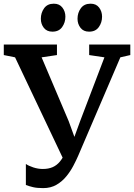

<svg xmlns="http://www.w3.org/2000/svg" viewBox="-35 -978 708 1013"><path d="M192.5 14.5Q160.5 14.5 139.5 9.5Q118.5 4.5 101.5 -2V-113Q115.5 -103 140.5 -94.8Q165.5 -86.5 191 -86.5Q220.5 -86.5 242.5 -96Q264.5 -105.5 281 -125.5Q297.5 -145.5 310.5 -175.5L310 -115.5L44.5 -675.5L-15 -687.5V-743H265.5V-687.5L184.5 -675.5L327.5 -338.5L378 -199.5H337L388 -339.5L516 -675.5L435.5 -687.5V-743H652.5V-687.5L600 -675.5L377 -155Q367.5 -133 352.2 -103.8Q337 -74.5 315.2 -47.8Q293.5 -21 263.2 -3.2Q233 14.5 192.5 14.5ZM241 -811Q212 -811 196.2 -831.2Q180.5 -851.5 180.5 -879Q180.5 -910.5 197.8 -934.5Q215 -958.5 248.5 -958.5H249.5Q278.5 -958.5 294.2 -938Q310 -917.5 310 -890Q310 -859 292.8 -835Q275.5 -811 242 -811ZM434.5 -811Q405.5 -811 389.8 -831.2Q374 -851.5 374 -879Q374 -910.5 391.5 -934.5Q409 -958.5 442.5 -958.5H443.5Q472.5 -958.5 488 -938Q503.5 -917.5 503.5 -890Q503.5 -859 486.2 -835Q469 -811 435.5 -811Z"/></svg>

Font: Merriweather SemiBold
Style: Regular
Weight: 600
Version: Version 2.100